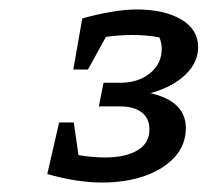

<svg xmlns="http://www.w3.org/2000/svg" viewBox="-20 -755 439 406"><path d="M105 -496H136L146 -427Q177 -422 202 -422Q245 -422 270.5 -437Q296 -452 296 -481Q296 -505 279.5 -517.5Q263 -530 234 -530H189L199 -580H235Q272 -580 297 -600Q322 -620 322 -652Q322 -664 317 -676Q290 -681 260 -681Q233 -681 204 -677L166 -608H135L154 -716Q186 -725 215.5 -730Q245 -735 269 -735Q327 -735 363 -714Q399 -693 399 -655Q399 -623 372 -597Q345 -571 298 -558Q373 -541 373 -484Q373 -449 349.5 -423Q326 -397 286 -383Q246 -369 196 -369Q170 -369 140.5 -373.5Q111 -378 80 -387Z"/></svg>

Font: Piazzolla SC Medium
Style: Italic
Weight: 500
Italic angle: -11.3°
Designer: Juan Pablo del Peral
Foundry: Huerta Tipografica
Version: Version 1.330